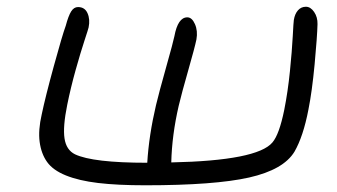

<svg xmlns="http://www.w3.org/2000/svg" viewBox="-20 -639 994 566"><path d="M408.2 -92.8Q325.7 -92.8 269 -99.6Q212.4 -106.4 174.3 -121.8Q136.2 -137.2 118.9 -161.4Q101.6 -185.5 96.9 -220.5Q92.3 -255.4 103 -301.8Q113.8 -353.5 138.7 -444.3Q163.6 -535.2 173.8 -563Q181.6 -592.3 189.7 -605.2Q197.8 -618.2 210 -618.2Q230 -618.2 238 -600.1Q246.1 -582 241.2 -558.1Q240.2 -553.2 229 -519.3Q217.8 -485.4 203.1 -433.1Q188.5 -380.9 178.2 -330.1Q165 -265.1 170.2 -231Q175.3 -196.8 201.2 -184.1Q253.9 -159.2 414.1 -159.2Q418.9 -239.7 439.9 -329.1Q448.7 -366.2 469.7 -440.7Q490.7 -515.1 494.1 -532.2Q504.4 -587.9 532.2 -587.9Q545.9 -587.9 554.7 -567.9Q563.5 -547.9 559.1 -522.9Q554.2 -499 534.9 -431.6Q515.6 -364.3 506.8 -327.1Q486.8 -240.7 484.9 -160.2Q738.3 -165.5 783.2 -219.2Q803.2 -242.7 817.9 -314.9Q828.6 -368.7 834.7 -429.2Q840.8 -489.7 843 -532Q845.2 -574.2 846.2 -580.1Q849.1 -598.1 858.4 -608.6Q867.7 -619.1 881.8 -619.1Q895.5 -619.1 906 -603.8Q916.5 -588.4 916 -567.9Q915 -530.3 907.5 -449.7Q899.9 -369.1 889.2 -315.9Q874 -236.8 848.1 -191.9Q815.9 -138.7 714.4 -115.7Q612.8 -92.8 408.2 -92.8Z"/></svg>

Font: Shantell Sans Irregular
Style: Italic
Weight: 300
Italic angle: -11.31°
Designer: Stephen Nixon, Anya Danilova, Shantell Martin
Foundry: Arrow Type
Version: Version 1.006;[9816181b4]